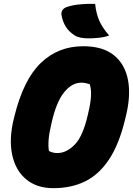

<svg xmlns="http://www.w3.org/2000/svg" viewBox="-20 -961 693 1001"><path d="M414 -720Q516 -720 574 -673Q632 -626 647.5 -543Q663 -460 635 -350L631 -334Q600 -207 548 -129Q496 -51 424 -15.5Q352 20 258 20Q172 20 116.5 -26Q61 -72 43.5 -154Q26 -236 52 -342L56 -358Q103 -547 193.5 -633.5Q284 -720 414 -720ZM247 -312Q236 -266 233.5 -232.5Q231 -199 235 -174Q255 -163 279 -163Q327 -163 370 -207.5Q413 -252 438 -363L441 -376Q453 -427 454.5 -461.5Q456 -496 448 -522Q438 -525 427.5 -527.5Q417 -530 404 -530Q355 -530 314.5 -480Q274 -430 250 -325ZM476 -941Q481 -892 497 -854.5Q513 -817 549 -776Q525 -767 495.5 -764Q466 -761 443 -761Q393 -761 370 -776Q340 -795 323.5 -821Q307 -847 301 -881Q298 -895 304.5 -906.5Q311 -918 327 -924Q359 -935 399 -938.5Q439 -942 476 -941Z"/></svg>

Font: Recursive Sn Csl St Blk
Style: Italic
Weight: 900
Italic angle: -15°
Version: Version 1.079;hotconv 1.0.112;makeotfexe 2.5.65598; ttfautoh